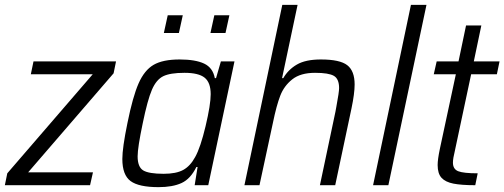

<svg xmlns="http://www.w3.org/2000/svg" viewBox="-30 -763 2078 791"><path d="M-10 0 0 -49 352 -457H97L108 -510H448L438 -461L86 -53H353L341 0Z M474 -108Q474 -154 495 -256Q517 -365 541 -419.5Q565 -474 603 -496Q641 -518 710 -518Q775 -518 811 -501Q847 -484 855 -441H860L880 -510H936L828 0H772L784 -75H779Q755 -26 718 -9Q681 8 623 8Q542 8 508 -17Q474 -42 474 -108ZM774 -116Q796 -155 817 -243.5Q838 -332 838 -375Q838 -423 813 -443Q788 -463 730 -463Q671 -463 642.5 -449Q614 -435 596 -393.5Q578 -352 558 -255Q537 -155 537 -119Q537 -75 560 -61Q583 -47 644 -47Q696 -47 725 -63Q754 -79 774 -116ZM645 -627 661 -700H723L707 -627ZM837 -627 853 -700H915L899 -627Z M1133 -743H1196L1132 -441H1137Q1157 -476 1193 -497Q1229 -518 1292 -518Q1370 -518 1400.5 -494.5Q1431 -471 1431 -415Q1431 -378 1418 -316L1351 0H1288L1352 -303L1356 -325Q1367 -384 1367 -400Q1367 -438 1345.5 -450.5Q1324 -463 1268 -463Q1208 -463 1174 -436Q1140 -409 1124.5 -368.5Q1109 -328 1095 -260L1039 0H977Z M1507 0 1663 -743H1727L1570 0Z M1773 -83Q1773 -106 1782 -149L1848 -457H1757L1769 -510H1859L1890 -658H1953L1922 -510H2028L2017 -457H1911L1844 -142Q1836 -110 1836 -93Q1836 -66 1858 -57.5Q1880 -49 1938 -49L1928 0Q1871 0 1838 -6.5Q1805 -13 1789 -30.5Q1773 -48 1773 -83Z"/></svg>

Font: Saira Semi Condensed Light
Style: Italic
Weight: 300
Width: 4
Italic angle: -12°
Designer: Hector Gatti with collaboration of the Omnibus-Type team
Foundry: Omnibus-Type
Version: Version 1.001; ttfautohint (v1.8)